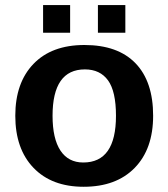

<svg xmlns="http://www.w3.org/2000/svg" viewBox="-20 -712 651 742"><path d="M571.8 -264.6Q571.8 -136.2 500.5 -63.2Q429.2 9.8 303.2 9.8Q179.7 9.8 109.4 -63.5Q39.1 -136.7 39.1 -264.6Q39.1 -392.1 109.4 -465.1Q179.7 -538.1 306.2 -538.1Q435.5 -538.1 503.7 -467.5Q571.8 -397 571.8 -264.6ZM428.2 -264.6Q428.2 -358.9 397.5 -401.4Q366.7 -443.8 308.1 -443.8Q183.1 -443.8 183.1 -264.6Q183.1 -176.3 213.6 -130.1Q244.1 -84 301.8 -84Q428.2 -84 428.2 -264.6ZM358.4 -585.4V-692.4H464.4V-585.4ZM146.5 -585.4V-692.4H251V-585.4Z"/></svg>

Font: Arial
Style: Bold
Weight: 700
Designer: Steve Matteson
Foundry: Ascender Corporation
Version: Version 2.00.3